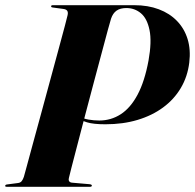

<svg xmlns="http://www.w3.org/2000/svg" viewBox="-36 -720 751 740"><path d="M693.5 -479Q687 -425 661 -381Q635 -337 592.5 -305.8Q550 -274.5 494 -257.8Q438 -241 370 -241Q324 -241 299.5 -248.5Q275 -256 253 -266.5L256 -276Q283 -263 304.5 -259.2Q326 -255.5 346.5 -255.5Q392 -255.5 429.5 -279.8Q467 -304 494.2 -355Q521.5 -406 536.5 -487Q549.5 -560 540.2 -604.5Q531 -649 507 -669Q483 -689 451 -689Q427.5 -689 413.2 -679Q399 -669 392 -648Q389.5 -641 380 -605.8Q370.5 -570.5 356.2 -517Q342 -463.5 325.2 -401Q308.5 -338.5 292.2 -276.5Q276 -214.5 262.2 -161.5Q248.5 -108.5 239.5 -74.2Q230.5 -40 229.5 -34Q227.5 -27.5 230.2 -22.2Q233 -17 241 -16L309.5 -10Q313.5 -9.5 315.8 -8.2Q318 -7 318 -5Q318 -2.5 316 -1.2Q314 0 310 0H-10Q-13 0 -14.5 -0.8Q-16 -1.5 -16 -3.5Q-16 -5.5 -14.5 -7Q-13 -8.5 -9.5 -9L32.5 -14.5Q42.5 -15.5 47.5 -21.8Q52.5 -28 56 -38.5Q57.5 -43.5 67 -78.5Q76.5 -113.5 91.2 -167.8Q106 -222 123.5 -286Q141 -350 158.2 -413.8Q175.5 -477.5 190.2 -531.8Q205 -586 214.2 -621Q223.5 -656 224.5 -661.5Q227 -672.5 223.2 -678.2Q219.5 -684 208.5 -685.5L168 -691Q163.5 -691.5 162.2 -692.8Q161 -694 161 -696Q161 -698 162.8 -699Q164.5 -700 168.5 -700H481.5Q534.5 -700 576.2 -684.2Q618 -668.5 646.2 -639.2Q674.5 -610 687 -569.5Q699.5 -529 693.5 -479Z"/></svg>

Font: Fraunces 120pt
Style: Bold Italic
Weight: 700
Italic angle: -16°
Version: Version 1.000;[b76b70a41]